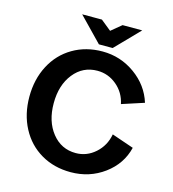

<svg xmlns="http://www.w3.org/2000/svg" viewBox="-128 -991 995 1105"><g transform="rotate(15 370.0 -438.5)"><path d="M394 -710Q501 -710 587.9 -647.7Q674.8 -585.4 705.1 -487.8L573.2 -444.8Q559.6 -510.7 509 -553Q458.5 -595.2 394 -595.2Q307.6 -595.2 252.9 -526.6Q198.2 -458 198.2 -350.1Q198.2 -242.2 252.9 -173.6Q307.6 -105 394 -105Q459.5 -105 510 -149.9Q560.5 -194.8 573.2 -264.2L704.1 -219.2Q679.7 -118.7 593 -54.9Q506.3 8.8 394 8.8Q294.9 8.8 217.3 -36.6Q139.6 -82 96.4 -164.1Q53.2 -246.1 53.2 -350.1Q53.2 -454.1 96.4 -536.4Q139.6 -618.7 217.3 -664.3Q294.9 -710 394 -710ZM582 -886.2 443.8 -744.1H361.8L224.1 -886.2H341.8L403.8 -835.9L464.8 -886.2Z"/></g></svg>

Font: LT Superior
Style: Bold
Weight: 400
Designer: Daniel Lyons
Foundry: LyonsType
Version: Version 1.000